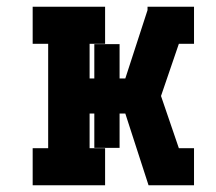

<svg xmlns="http://www.w3.org/2000/svg" viewBox="-20 -550 640 570"><path d="M77 0V-110H123V-420H77V-530H292V-420H246V-317H260V-419H335V-317H352L418 -520V-530H556V-420H511L458 -265L511 -110H556V0H421L352 -213H335V-111H260V-213H246V-110H292V0Z"/></svg>

Font: Iosevka Slab XBdEx
Style: Regular
Weight: 800
Width: 7
Monospace: yes
Designer: Belleve Invis
Foundry: Belleve Invis
Version: Version 11.1.0; ttfautohint (v1.8.3)